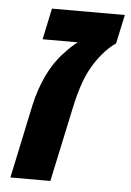

<svg xmlns="http://www.w3.org/2000/svg" viewBox="-48 -669 481 706"><g transform="rotate(5 192.0 -316.0)"><path d="M172.9 -472.2Q195.8 -498 220.7 -516.6H90.8L115.2 -631.8H384.3L361.3 -524.9Q337.4 -508.8 314.9 -482.7Q292.5 -456.5 276.4 -428.2Q261.2 -401.9 250 -371.1Q233.4 -324.2 222.7 -271.5L164.6 0H17.1L74.7 -271.5Q87.9 -331.5 112.5 -383.3Q137.2 -435.1 172.9 -472.2Z"/></g></svg>

Font: Viking Open Sans
Style: Bold Italic
Weight: 700
Italic angle: -12°
Foundry: Ascender Corporation
Version: Version 2.000